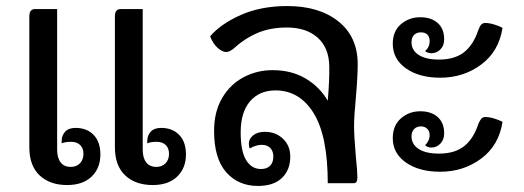

<svg xmlns="http://www.w3.org/2000/svg" viewBox="-20 -606 1734 635"><path d="M77 -119V-552Q77 -576 96 -576H169V-111Q169 -84 180.5 -69Q192 -54 214 -54Q233 -54 244.5 -66Q256 -78 256 -97Q256 -116 245 -126.5Q234 -137 215 -137Q196 -137 184 -132V-139Q184 -158 195.5 -170.5Q207 -183 230 -183Q267 -183 289.5 -160Q312 -137 312 -95Q312 -50 283 -22Q254 6 202 6Q145 6 111 -26Q77 -58 77 -119ZM360 -119V-552Q360 -576 379 -576H452V-111Q452 -84 463.5 -69Q475 -54 497 -54Q516 -54 527.5 -66Q539 -78 539 -97Q539 -116 528 -126.5Q517 -137 498 -137Q479 -137 467 -132V-139Q467 -158 478.5 -170.5Q490 -183 513 -183Q550 -183 572.5 -160Q595 -137 595 -95Q595 -50 566 -22Q537 6 485 6Q428 6 394 -26Q360 -58 360 -119Z M1157 -284Q1151 -222 1151 -187Q1151 -157 1157 -87Q1162 -40 1162 -19Q1162 0 1150 0H1064Q1064 -156 1017.5 -231.5Q971 -307 891 -307Q838 -307 807 -271Q776 -235 776 -168Q776 -106 794 -76.5Q812 -47 843 -47Q863 -47 873.5 -58Q884 -69 884 -88Q884 -106 874 -116.5Q864 -127 845 -127Q827 -127 806 -115Q803 -121 803 -131Q803 -147 817.5 -158.5Q832 -170 856 -170Q892 -170 916 -147Q940 -124 940 -88Q940 -44 912.5 -17.5Q885 9 833 9Q768 9 728 -36.5Q688 -82 688 -173Q688 -236 714.5 -281.5Q741 -327 785.5 -350.5Q830 -374 881 -374Q944 -374 990.5 -346.5Q1037 -319 1064 -273Q1070 -343 1069 -387Q1068 -448 1030.5 -481.5Q993 -515 929 -515Q873 -515 830.5 -496.5Q788 -478 751 -444Q738 -434 728 -434Q715 -434 699.5 -448Q684 -462 675 -486Q710 -527 776.5 -556.5Q843 -586 930 -586Q1036 -586 1099.5 -535Q1163 -484 1163 -394Q1163 -352 1157 -284Z M1279 -461Q1279 -503 1306 -526Q1333 -549 1370 -549Q1406 -549 1427.5 -530Q1449 -511 1449 -476Q1449 -455 1436.5 -442.5Q1424 -430 1407 -430Q1401 -430 1395 -432Q1389 -434 1386 -437Q1401 -450 1401 -470Q1401 -484 1393.5 -491.5Q1386 -499 1372 -499Q1358 -499 1349.5 -490.5Q1341 -482 1341 -466Q1341 -440 1364.5 -424.5Q1388 -409 1432 -409Q1484 -409 1515 -433.5Q1546 -458 1562 -507Q1567 -520 1572 -525Q1577 -530 1585 -530Q1598 -530 1614.5 -525Q1631 -520 1642 -514Q1630 -436 1571.5 -392.5Q1513 -349 1436 -349Q1366 -349 1322.5 -380Q1279 -411 1279 -461ZM1279 -149Q1279 -191 1306 -214.5Q1333 -238 1370 -238Q1406 -238 1427.5 -219Q1449 -200 1449 -165Q1449 -144 1436.5 -131Q1424 -118 1407 -118Q1400 -118 1394 -120.5Q1388 -123 1386 -126Q1392 -131 1396.5 -140Q1401 -149 1401 -159Q1401 -172 1393 -180Q1385 -188 1372 -188Q1358 -188 1349.5 -179Q1341 -170 1341 -155Q1341 -129 1364.5 -113.5Q1388 -98 1432 -98Q1484 -98 1515 -122.5Q1546 -147 1562 -196Q1567 -208 1572 -213.5Q1577 -219 1585 -219Q1598 -219 1614.5 -214Q1631 -209 1642 -203Q1630 -125 1571.5 -81.5Q1513 -38 1436 -38Q1366 -38 1322.5 -68.5Q1279 -99 1279 -149Z"/></svg>

Font: Krub Medium
Style: Regular
Weight: 500
Designer: Ekaluck Peanpanawate
Foundry: Cadson Demak Co.,Ltd.
Version: Version 1.000; ttfautohint (v1.6)